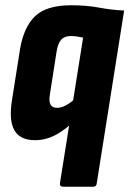

<svg xmlns="http://www.w3.org/2000/svg" viewBox="-20 -525 492 730"><path d="M221 185Q206 185 208 171L296 -382Q285 -384 273.5 -386Q262 -388 249 -388Q225 -388 212.5 -374Q200 -360 195 -328L170 -168Q160 -115 197 -115Q213 -115 230.5 -124.5Q248 -134 268 -151L269 -72Q231 -33 192.5 -12.5Q154 8 113 8Q56 8 34.5 -30Q13 -68 26 -147L56 -337Q70 -422 113.5 -463.5Q157 -505 250 -505Q309 -505 357 -496Q405 -487 452 -485L348 171Q347 185 334 185Z"/></svg>

Font: Sofia Sans Condensed Black
Style: Italic
Weight: 900
Italic angle: -9°
Version: Version 4.100